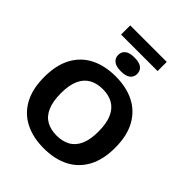

<svg xmlns="http://www.w3.org/2000/svg" viewBox="-296 -1258 1431 1431"><g transform="rotate(45 420.0 -542.0)"><path d="M420 9.5Q306 9.5 222 -33Q138 -75.5 92 -160Q46 -244.5 46 -370Q46 -495.5 92 -580Q138 -664.5 222 -707Q306 -749.5 420 -749.5Q534 -749.5 617.8 -706.8Q701.5 -664 747.5 -579.5Q793.5 -495 793.5 -370Q793.5 -245 747.5 -160.5Q701.5 -76 617.5 -33.2Q533.5 9.5 420 9.5ZM420 -125.5Q482.5 -125.5 527.5 -150.8Q572.5 -176 596.2 -229.5Q620 -283 620 -366.5Q620 -454 595.8 -508.5Q571.5 -563 526.8 -588.8Q482 -614.5 420 -614.5Q358 -614.5 313 -589.5Q268 -564.5 243.8 -511.2Q219.5 -458 219.5 -373.5Q219.5 -285.5 243.5 -230.8Q267.5 -176 312.2 -150.8Q357 -125.5 420 -125.5ZM420 -803Q368.5 -803 344 -822.8Q319.5 -842.5 319.5 -875.5Q319.5 -909 344 -928.5Q368.5 -948 420 -948Q471.5 -948 496 -928.5Q520.5 -909 520.5 -875.5Q520.5 -842.5 496 -822.8Q471.5 -803 420 -803ZM227.5 -998V-1094.5H612.5V-998Z"/></g></svg>

Font: Encode Sans SC SemiExpanded
Style: Bold
Weight: 700
Width: 6
Designer: Multiple Designers
Foundry: Impallari Type
Version: Version 3.002